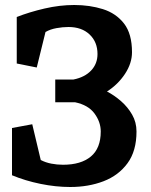

<svg xmlns="http://www.w3.org/2000/svg" viewBox="-20 -734 604 768"><path d="M526 -208Q526 -130 490 -81Q454 -32 394 -9Q334 14 261 14Q203 14 142 1.5Q81 -11 28 -33V-222L109 -237L143 -94Q162 -84 185 -79.5Q208 -75 232 -75Q304 -75 343.5 -108Q383 -141 383 -208Q383 -246 358 -280Q333 -314 280 -325H201V-416H274Q319 -425 344.5 -452Q370 -479 370 -518Q370 -566 338.5 -596Q307 -626 254 -626Q231 -626 206 -621.5Q181 -617 162 -606L127 -464L47 -480V-666Q98 -686 158.5 -700Q219 -714 277 -714Q339 -714 391.5 -697.5Q444 -681 476 -640Q508 -599 508 -525Q508 -481 480 -438.5Q452 -396 408 -368Q437 -353 464 -329.5Q491 -306 508.5 -275.5Q526 -245 526 -208Z"/></svg>

Font: Brawler
Style: Bold
Weight: 700
Designer: Oleg Frolov, Haley Fiege
Foundry: Oleg Frolov, Haley Fiege
Version: Version 1.101; ttfautohint (v1.8.3)